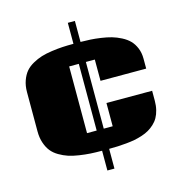

<svg xmlns="http://www.w3.org/2000/svg" viewBox="-117 -874 948 1013"><g transform="rotate(-15 357.0 -367.5)"><path d="M292 -546.4V-182.1H344.7V-546.4ZM681.6 -309.1V-255.4Q681.6 -228 676 -205.1Q670.4 -182.1 660.6 -164.8Q650.9 -147.5 635.7 -133.5Q620.6 -119.6 604.2 -110.1Q587.9 -100.6 566.2 -93.5Q544.4 -86.4 524.2 -82.5Q503.9 -78.6 478.3 -76.2Q452.6 -73.7 431.4 -72.8Q410.2 -71.8 383.3 -71.8V36.1H344.7V-71.8Q309.6 -71.8 281.7 -73.5Q253.9 -75.2 221.2 -80.1Q188.5 -85 164.1 -93Q139.6 -101.1 115.5 -115.2Q91.3 -129.4 76.2 -148.4Q61 -167.5 51.5 -195.6Q42 -223.6 42 -258.3V-473.1Q42 -507.8 52 -535.6Q62 -563.5 77.6 -582Q93.3 -600.6 118.2 -614.5Q143.1 -628.4 167.7 -636Q192.4 -643.6 225.1 -648.2Q257.8 -652.8 284.4 -654.3Q311 -655.8 344.7 -655.8V-770.5H383.3V-655.8Q412.6 -655.3 437 -654.1Q461.4 -652.8 493.4 -648.2Q525.4 -643.6 550.3 -636.5Q575.2 -629.4 600.8 -616.2Q626.5 -603 643.3 -585.7Q660.2 -568.4 670.9 -542.5Q681.6 -516.6 681.6 -484.4V-430.2H432.1V-546.4H383.3V-182.1H432.1V-309.1Z"/></g></svg>

Font: Coda ExtraBold
Style: Regular
Weight: 800
Version: Version 2.001; ttfautohint (v0.8) -r 50 -G 200 -x